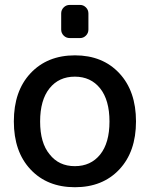

<svg xmlns="http://www.w3.org/2000/svg" viewBox="-20 -784 613 792"><path d="M184.6 -147.5Q222.7 -98.6 288.6 -98.6Q354.5 -98.6 393.1 -146.5Q431.6 -194.3 431.6 -282.7Q431.6 -371.1 393.1 -419.4Q354.5 -467.8 288.6 -467.8Q222.7 -467.8 184.1 -419.4Q145.5 -371.1 145.5 -282.7Q145.5 -194.3 184.6 -147.5ZM105.5 -481.4Q174.8 -555.7 289.1 -555.7Q403.3 -555.7 472.2 -481.9Q541 -408.2 541 -283.2Q541 -158.2 472.2 -85Q403.3 -11.7 289.1 -11.7Q174.8 -11.7 106 -85Q37.1 -158.2 37.1 -283.2Q37.1 -408.2 105.5 -481.4ZM267.6 -627Q252.9 -627 242.7 -637.2Q232.4 -647.5 232.4 -662.1V-728.5Q232.4 -743.2 242.7 -753.4Q252.9 -763.7 267.6 -763.7H310.5Q324.2 -763.7 334.5 -753.4Q344.7 -743.2 344.7 -728.5V-662.1Q344.7 -647.5 334.5 -637.2Q324.2 -627 310.5 -627Z"/></svg>

Font: Gen Jyuu GothicL Medium
Style: Regular
Weight: 500
Designer: [Source Han Sans]
Ryoko NISHIZUKA  (kana & ideographs); Paul D. Hunt (Latin, Greek & Cyrillic); Wenlong ZHANG  (bopomofo
Version: Version 1.002.20150607